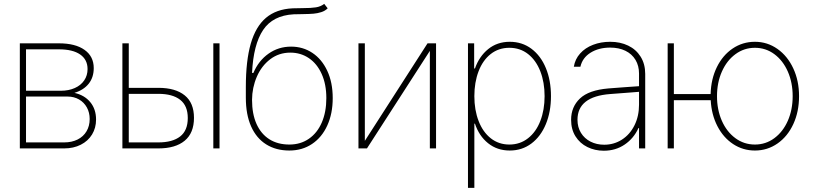

<svg xmlns="http://www.w3.org/2000/svg" viewBox="-20 -749 4114 969"><path d="M80.1 -530.3H277.3Q360.4 -530.3 406.7 -497.3Q453.1 -464.4 453.1 -405.3Q453.1 -358.9 428 -326.9Q402.8 -294.9 355.5 -280.3Q406.2 -269 435.5 -233.6Q464.8 -198.2 464.8 -145.5Q464.8 -103.5 444.6 -70.3Q424.3 -37.1 387.7 -18.6Q351.1 0 303.7 0H80.1ZM432.6 -148.4Q432.6 -180.7 418.5 -206.5Q404.3 -232.4 378.9 -247.1Q353.5 -261.7 321.3 -261.7H111.3V-30.3H303.7Q342.3 -30.3 371.6 -44.9Q400.9 -59.6 416.7 -86.4Q432.6 -113.3 432.6 -148.4ZM421.9 -400.4Q421.9 -448.2 384.5 -474.1Q347.2 -500 277.3 -500H111.3V-291H287.1Q326.7 -291 357.4 -304.7Q388.2 -318.4 405 -343.3Q421.9 -368.2 421.9 -400.4Z M959 -154.3Q959 -77.6 912.1 -38.8Q865.2 0 779.3 0H597.7V-530.3H629.9V-305.7H779.3Q865.2 -305.7 912.1 -267.8Q959 -230 959 -154.3ZM779.3 -30.3Q850.6 -30.3 889.2 -60.3Q927.7 -90.3 927.7 -153.3Q927.7 -215.3 889.2 -245.4Q850.6 -275.4 779.3 -275.4H629.9V-30.3ZM1056.6 -530.3H1087.9V0H1056.6Z M1506.8 -677.7Q1476.6 -677.7 1461.9 -676.8Q1356.9 -670.9 1307.9 -597.7Q1258.8 -524.4 1252 -380.9H1258.8Q1284.7 -442.4 1335 -478Q1385.3 -513.7 1449.2 -513.7Q1508.8 -513.7 1556.4 -482.2Q1604 -450.7 1631.6 -391.8Q1659.2 -333 1659.2 -253.9Q1659.2 -175.8 1631.8 -115.7Q1604.5 -55.7 1554.9 -22.5Q1505.4 10.7 1440.4 10.7Q1373 10.7 1323.5 -20.3Q1273.9 -51.3 1247.3 -111.1Q1220.7 -170.9 1220.7 -255.9V-309.6Q1220.7 -442.4 1245.6 -528.8Q1270.5 -615.2 1322.5 -659.2Q1374.5 -703.1 1457 -707Q1474.6 -708 1507.8 -708Q1549.3 -708 1574.2 -711.9Q1599.1 -715.8 1616.2 -729.5L1633.8 -707Q1620.6 -693.8 1601.3 -687.7Q1582 -681.6 1562 -679.9Q1542 -678.2 1506.8 -677.7ZM1627 -253.9Q1627 -323.7 1603.5 -375.7Q1580.1 -427.7 1538.8 -455.6Q1497.6 -483.4 1445.3 -483.4Q1387.7 -483.4 1343.8 -450Q1299.8 -416.5 1276.1 -361.6Q1252.4 -306.6 1252 -245.1Q1252 -173.8 1274.7 -123.3Q1297.4 -72.8 1339.6 -46.1Q1381.8 -19.5 1440.4 -19.5Q1496.6 -19.5 1538.8 -48.6Q1581.1 -77.6 1604 -130.6Q1627 -183.6 1627 -253.9Z M2137.7 -530.3H2180.7V0H2149.4V-492.2L1832 0H1789.1V-530.3H1821.3V-38.1Z M2341.8 -530.3H2373V-403.3H2377Q2398.4 -464.4 2443.8 -501.2Q2489.3 -538.1 2552.7 -538.1Q2615.2 -538.1 2662.4 -502.7Q2709.5 -467.3 2735.1 -405Q2760.7 -342.8 2760.7 -263.7Q2760.7 -185.1 2734.9 -122.6Q2709 -60.1 2661.9 -24.7Q2614.7 10.7 2552.7 10.7Q2489.3 10.7 2443.4 -26.1Q2397.5 -63 2377 -125H2374V199.2H2341.8ZM2550.8 -19.5Q2604.5 -19.5 2645 -51.3Q2685.5 -83 2707 -138.7Q2728.5 -194.3 2728.5 -263.7Q2728.5 -333.5 2707 -388.9Q2685.5 -444.3 2645.3 -476.1Q2605 -507.8 2550.8 -507.8Q2496.6 -507.8 2456.5 -476.3Q2416.5 -444.8 2395.3 -389.2Q2374 -333.5 2374 -263.7Q2374 -193.8 2395.5 -138.2Q2417 -82.5 2457 -51Q2497.1 -19.5 2550.8 -19.5Z M3050.8 -302.7Q3087.4 -305.7 3131.1 -308.8Q3174.8 -312 3205.1 -314V-377.9Q3205.1 -417 3187.3 -446.8Q3169.4 -476.6 3136.5 -492.7Q3103.5 -508.8 3059.6 -508.8Q3002 -508.8 2960.7 -483.2Q2919.4 -457.5 2909.2 -412.1H2876Q2882.3 -450.7 2908 -479.2Q2933.6 -507.8 2973.1 -522.9Q3012.7 -538.1 3059.6 -538.1Q3110.4 -538.1 3150.4 -518.8Q3190.4 -499.5 3213.4 -462.6Q3236.3 -425.8 3236.3 -376V0H3205.1V-102.5H3202.1Q3178.7 -50.8 3132.8 -19.5Q3086.9 11.7 3027.3 11.7Q2982.4 11.7 2944.6 -6.8Q2906.7 -25.4 2884.5 -60.8Q2862.3 -96.2 2862.3 -144.5Q2862.3 -209.5 2907 -252Q2951.7 -294.4 3050.8 -302.7ZM3029.3 -18.6Q3078.6 -18.6 3118.9 -44.4Q3159.2 -70.3 3182.1 -116.5Q3205.1 -162.6 3205.1 -220.7V-285.6L3162.1 -282.2Q3074.7 -274.9 3059.6 -274.4Q2894.5 -261.7 2894.5 -144.5Q2894.5 -106.9 2912.1 -78.4Q2929.7 -49.8 2960.4 -34.2Q2991.2 -18.6 3029.3 -18.6Z M3380.9 -274.4H3566.4Q3568.4 -350.1 3597.9 -410.2Q3627.4 -470.2 3677.7 -504.2Q3728 -538.1 3790 -538.1Q3852.5 -538.1 3903.6 -502.2Q3954.6 -466.3 3983.6 -403.8Q4012.7 -341.3 4012.7 -263.7Q4012.7 -185.5 3983.9 -123Q3955.1 -60.5 3904.1 -24.9Q3853 10.7 3790 10.7Q3729.5 10.7 3679.9 -22Q3630.4 -54.7 3600.6 -112.5Q3570.8 -170.4 3566.9 -243.2H3380.9V0H3349.6V-530.3H3380.9ZM3980.5 -263.7Q3980.5 -332 3956.1 -387.7Q3931.6 -443.4 3888.2 -475.6Q3844.7 -507.8 3790 -507.8Q3735.4 -507.8 3691.7 -475.6Q3647.9 -443.4 3623.3 -387.7Q3598.6 -332 3598.6 -263.7Q3598.6 -195.3 3623 -139.6Q3647.5 -84 3691.2 -51.8Q3734.9 -19.5 3790 -19.5Q3844.7 -19.5 3888.2 -51.8Q3931.6 -84 3956.1 -139.6Q3980.5 -195.3 3980.5 -263.7Z"/></svg>

Font: Pretendard Std Thin
Style: Regular
Weight: 100
Designer: Base glyphs from Inter by Rasmus Andersson; Hangeul glyphs from Noto Sans CJK(Source Han Sans) by Jang Soo-young and Kan
Foundry: Kil Hyung-jin
Version: Version 1.309